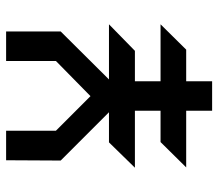

<svg xmlns="http://www.w3.org/2000/svg" viewBox="-64 -668 731 644"><g transform="rotate(-90 302.0 -345.5)"><path d="M543 -173 458 -87H352V0H253V-87H63L148 -173H253V-259H62L147 -346H248L86 -508L87 -691H186V-524L302 -408L420 -524V-691H519V-508L358 -346H543L454 -259H352V-173Z"/></g></svg>

Font: Iceberg
Style: Regular
Weight: 400
Designer: Victor Kharyk
Foundry: Cyreal (www.cyreal.org)
Version: Version 1.002